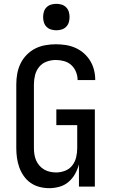

<svg xmlns="http://www.w3.org/2000/svg" viewBox="-20 -974 588 1002"><path d="M237 8Q211 8 186 1.5Q161 -5 140 -19.5Q119 -34 104 -55.5Q89 -77 80.5 -101Q72 -125 68.5 -150.5Q65 -176 65 -201V-534Q65 -562 70 -589.5Q75 -617 87 -642Q99 -667 119 -687.5Q139 -708 163.5 -720.5Q188 -733 216 -738Q244 -743 271 -743Q297 -743 323 -739Q349 -735 373 -724.5Q397 -714 417 -696.5Q437 -679 450.5 -657Q464 -635 470.5 -609.5Q477 -584 477 -557V-556H385V-557Q385 -578 376.5 -599Q368 -620 352 -634.5Q336 -649 314.5 -655Q293 -661 271 -661Q247 -661 223.5 -652.5Q200 -644 184.5 -625Q169 -606 163 -582Q157 -558 157 -534V-201Q157 -185 159.5 -168.5Q162 -152 168.5 -137Q175 -122 186 -109.5Q197 -97 211 -89Q225 -81 241 -77.5Q257 -74 273 -74Q297 -74 320 -83Q343 -92 357.5 -111Q372 -130 377.5 -153.5Q383 -177 383 -201V-321H274V-403H475V0H392V-116Q385 -90 371.5 -66Q358 -42 337.5 -24.5Q317 -7 290.5 0.5Q264 8 237 8ZM274 -816Q260 -816 246.5 -820Q233 -824 223 -834Q213 -844 209 -857.5Q205 -871 205 -885Q205 -899 209 -912.5Q213 -926 223 -936Q233 -946 246.5 -950Q260 -954 274 -954Q288 -954 301.5 -950Q315 -946 325 -936Q335 -926 339 -912.5Q343 -899 343 -885Q343 -871 339 -857.5Q335 -844 325 -834Q315 -824 301.5 -820Q288 -816 274 -816Z"/></svg>

Font: Iosevka Semi-Condensed Medium
Style: Regular
Weight: 500
Monospace: yes
Designer: Belleve Invis
Foundry: Belleve Invis
Version: Version 27.3.5